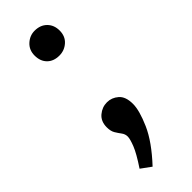

<svg xmlns="http://www.w3.org/2000/svg" viewBox="-214 -490 666 666"><g transform="rotate(-45 119.5 -156.5)"><path d="M48 128Q78 83 88 57.5Q98 32 98 20Q98 8 90.5 -2Q83 -12 76 -23.5Q69 -35 69 -54Q69 -83 88 -99Q107 -115 131 -115Q154 -115 172.5 -99Q191 -83 191 -47Q191 -15 167.5 38.5Q144 92 85 155ZM68 -407Q68 -434 86.5 -451Q105 -468 129 -468Q157 -468 174 -451Q191 -434 191 -407Q191 -379 172.5 -362.5Q154 -346 129 -346Q101 -346 84.5 -362.5Q68 -379 68 -407Z"/></g></svg>

Font: Bitter Medium
Style: Regular
Weight: 500
Designer: Sol Matas, and Bitter project Authors
Foundry: Sol Matas
Version: Version 2.001